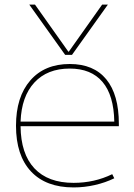

<svg xmlns="http://www.w3.org/2000/svg" viewBox="-20 -810 588 840"><path d="M50 -260Q50 -386 112.5 -458Q175 -530 285 -530Q390 -530 445 -463Q500 -396 500 -268V-258H70Q71 -137 130.5 -73.5Q190 -10 302 -10Q393 -10 471 -48L480 -30Q441 -11 395 -0.5Q349 10 302 10Q181 10 115.5 -60Q50 -130 50 -260ZM480 -278Q478 -393 428.5 -451.5Q379 -510 285 -510Q187 -510 130.5 -449Q74 -388 70 -278ZM133 -790 279 -584H281L427 -790H452L295 -570H265L108 -790Z"/></svg>

Font: Enso Thin
Style: Regular
Weight: 100
Designer: Coji Morishita
Foundry: UNDERFOREST DESIGN
Version: Version 1.000